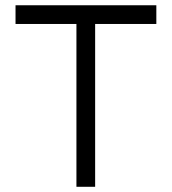

<svg xmlns="http://www.w3.org/2000/svg" viewBox="-20 -717 659 737"><path d="M273.4 0V-625H39.6V-696.8H580.1V-625H345.2V0Z"/></svg>

Font: Basically A Sans Serif
Style: Regular
Weight: 400
Designer: Hyung-Suk Kim
Foundry: Mental Design
Version: 1.000